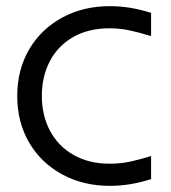

<svg xmlns="http://www.w3.org/2000/svg" viewBox="-20 -592 556 624"><path d="M466 -476Q431 -487 400 -493.5Q369 -500 336 -500Q268 -500 218.5 -472Q169 -444 142.5 -394Q116 -344 116 -280Q116 -217 142.5 -167Q169 -117 219 -88.5Q269 -60 336 -60Q370 -60 399.5 -66Q429 -72 468 -84L471 -85V-10Q404 12 337 12Q250 12 181.5 -25.5Q113 -63 74.5 -129Q36 -195 36 -280Q36 -365 74.5 -431Q113 -497 181.5 -534.5Q250 -572 337 -572Q404 -572 471 -550V-475Q469 -476 466 -476Z"/></svg>

Font: TASA Explorer VF
Style: Regular
Weight: 400
Designer: Weizhong Zhang
Foundry: Local Remote
Version: Version 1.000;Glyphs 3.2 (3192)